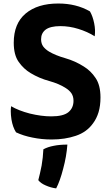

<svg xmlns="http://www.w3.org/2000/svg" viewBox="-20 -754 617 1070"><path d="M42 -162.1Q40 -148.4 40 -134.8Q40 -113.3 43.9 -87.9Q50.8 -45.9 69.3 -16.6Q110.4 2.9 161.1 12.7Q212.9 23.4 267.6 23.4Q341.8 23.4 402.3 2.9Q463.9 -17.6 499 -67.4Q518.6 -93.8 529.3 -128.9Q540 -165 540 -210.9Q540 -279.3 512.7 -319.3Q486.3 -359.4 446.3 -383.8Q398.4 -414.1 343.8 -429.7Q289.1 -445.3 252.9 -466.8Q232.4 -479.5 220.7 -495.1Q209 -511.7 209 -535.2Q209 -569.3 234.4 -588.9Q260.7 -608.4 316.4 -608.4Q367.2 -608.4 417 -592.8Q467.8 -577.1 507.8 -551.8Q512.7 -585.9 504.9 -624Q497.1 -663.1 481.4 -690.4Q442.4 -712.9 398.4 -723.6Q355.5 -734.4 304.7 -734.4Q189.5 -734.4 123 -678.7Q56.6 -623 56.6 -515.6Q56.6 -448.2 84 -409.2Q111.3 -370.1 150.4 -346.7Q199.2 -317.4 253.9 -302.7Q309.6 -287.1 345.7 -263.7Q366.2 -251 377.9 -234.4Q389.6 -216.8 389.6 -192.4Q389.6 -152.3 361.3 -128.9Q333 -105.5 265.6 -105.5Q210.9 -105.5 146.5 -121.1Q83 -137.7 42 -162.1ZM221.7 78.1Q219.7 124 211.9 168.9Q203.1 213.9 193.4 250Q207 267.6 234.4 279.3Q262.7 292 293 295.9Q314.5 254.9 332 186.5Q350.6 118.2 355.5 51.8Q311.5 51.8 279.3 58.6Q247.1 64.5 221.7 78.1Z"/></svg>

Font: cl
Style: Bold
Weight: 400
Designer: Mitja Miklavcic
Version: Version 7.504; 2011; Build 1021